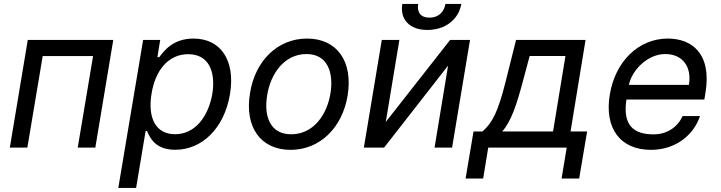

<svg xmlns="http://www.w3.org/2000/svg" viewBox="-20 -748 3652 973"><path d="M29.8 0H118.6L196.4 -463.8H451.7L373.9 0H463.1L554 -545.5H120.7Z M579.5 204.5H669.7L718 -84.2H725.1C739 -52.9 764.2 11 868.3 11C1003.2 11 1116.8 -97.3 1145.6 -271.3C1174 -444.6 1096.6 -552.6 960.6 -552.6C855.1 -552.6 810 -488.3 787.3 -458.5H777.7L791.9 -545.5H705.3ZM747.9 -272.7C767 -392.8 833.8 -473.4 933.9 -473.4C1037.6 -473.4 1073.9 -386 1056.1 -272.7C1035.9 -158 969.5 -67.8 867.2 -67.8C768.1 -67.8 728 -151.3 747.9 -272.7Z M1452.8 11.4C1599.1 11.4 1714.5 -98.4 1741.8 -264.6C1769.5 -437.5 1687.5 -552.6 1535.9 -552.6C1388.8 -552.6 1273.4 -442.8 1246.8 -275.2C1218.8 -103.7 1300.8 11.4 1452.8 11.4ZM1333.8 -264.6C1351.2 -375.4 1421.2 -474.1 1533.4 -474.1C1639.6 -474.1 1671.5 -381 1654.8 -275.6C1636.7 -164.1 1567.1 -67.5 1455.3 -67.5C1348.7 -67.5 1316.4 -159.1 1333.8 -264.6Z M1935 -130 2003.9 -545.5H1914.8L1823.9 0H1926.5L2250.7 -415.5L2182.2 0H2271L2361.9 -545.5H2261ZM2018.8 -728C2006 -650.6 2054.7 -596.2 2145.6 -596.2C2237.9 -596.2 2304.7 -650.6 2317.8 -728H2237.2C2231.2 -691.4 2206.3 -658.7 2156.2 -658.7C2106.5 -658.7 2093 -691.4 2099.4 -728Z M2339.5 156.6H2428.6L2454.2 0H2851.9L2826 156.6H2915.1L2955.3 -81.7H2871.4L2947.4 -545.5H2595.2L2541.9 -332.7C2504.3 -183.9 2476.2 -126.4 2425.1 -81.7H2379.6ZM2524.9 -81.7C2570.3 -132.1 2598.4 -218.4 2628.9 -332.7L2664.1 -464.1H2845.5L2782.7 -81.7Z M3279.1 11.4C3402.3 11.4 3495.4 -62.5 3527.3 -159.8H3438.9C3413.4 -101.6 3357.6 -67.1 3292.6 -67.1C3190 -67.1 3134.9 -113.3 3154.5 -243.6H3549.4L3555.4 -279.5C3587.7 -481.5 3481.2 -552.6 3364.3 -552.6C3215.9 -552.6 3097.7 -436.4 3070.3 -268.5C3042.3 -100.5 3120.7 11.4 3279.1 11.4ZM3166.9 -317.8C3182.9 -393.5 3262.1 -474.1 3351.6 -474.1C3440.7 -474.1 3486.5 -407.7 3471.2 -317.8Z"/></svg>

Font: Margiela Sans Text
Style: Italic
Weight: 400
Italic angle: -9.39999°
Designer: Stefan Endress, Andreas Faust
Version: Version 1.100;FEAKit 1.0